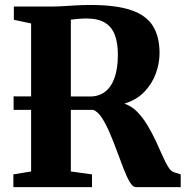

<svg xmlns="http://www.w3.org/2000/svg" viewBox="-20 -770 764 790"><path d="M35 0V-52.5L108 -64.5V-673.5L37 -688.5V-743H185Q216.5 -743 242.5 -744.8Q268.5 -746.5 294.5 -748Q320.5 -749.5 352.5 -749.5Q457.5 -749.5 519.8 -728.2Q582 -707 609.2 -663Q636.5 -619 636.5 -551Q636.5 -509.5 621 -467.2Q605.5 -425 573.8 -392Q542 -359 492 -343.5Q521.5 -333.5 544.5 -310Q567.5 -286.5 586 -255.8Q604.5 -225 619.8 -192.8Q635 -160.5 647.5 -131.8Q660 -103 671.5 -84.2Q683 -65.5 694 -62L723.5 -52.5V0H539Q526.5 0 514 -21Q501.5 -42 488.5 -75.8Q475.5 -109.5 461.2 -148.2Q447 -187 431.5 -223.2Q416 -259.5 399.2 -285.2Q382.5 -311 363.5 -318H36V-373.5L351 -373Q387 -373 412.5 -392.5Q438 -412 451.5 -450.5Q465 -489 465 -545Q465 -593 452.5 -626.2Q440 -659.5 411.5 -676.8Q383 -694 335 -694Q320 -694 308.8 -693Q297.5 -692 288.5 -691Q279.5 -690 271.5 -689V-64.5L358.5 -52.5V0Z"/></svg>

Font: Merriweather 48pt ExtraBold
Style: Regular
Weight: 800
Version: Version 2.100